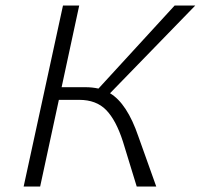

<svg xmlns="http://www.w3.org/2000/svg" viewBox="-20 -678 730 698"><path d="M380 -339Q442 -302 483 -182L548 0H477L427 -163Q402 -241 366 -278Q330 -315 268 -315H194L126 0H66L209 -658H268L204 -361H291Q315 -361 338 -356L615 -658H690Z"/></svg>

Font: EauTestText Semilight
Style: Italic
Weight: 300
Italic angle: -12°
Designer: Christian Thalmann (Catharsis Fonts)
Version: Version 0.001;PS 000.001;hotconv 1.0.88;makeotf.lib2.5.64775